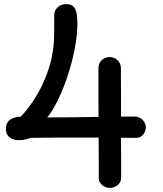

<svg xmlns="http://www.w3.org/2000/svg" viewBox="-20 -836 798 939"><path d="M70.8 -150.4Q60.5 -150.4 49.6 -153.1Q38.6 -155.8 29.5 -162.1Q20.5 -168.5 14.6 -179.2Q8.8 -189.9 8.8 -205.6Q8.8 -223.6 15.6 -235.1Q22.5 -246.6 33.2 -253.2Q43.9 -259.8 56.9 -262.5Q69.8 -265.1 82 -265.6Q113.3 -299.3 141.1 -340.6Q168.9 -381.8 190.4 -428.5Q211.9 -475.1 225.6 -525.4Q239.3 -575.7 243.2 -627Q243.7 -636.2 244.1 -648.4Q244.6 -660.6 244.9 -676.8Q245.1 -692.9 245.1 -713.6Q245.1 -734.4 245.1 -761.2Q245.1 -774.9 250.5 -785.2Q255.9 -795.4 263.9 -802.2Q272 -809.1 282 -812.5Q292 -815.9 301.8 -815.9Q319.3 -815.9 330.3 -810.3Q341.3 -804.7 347.4 -793Q353.5 -781.2 356 -763.4Q358.4 -745.6 358.4 -721.2Q358.4 -679.7 351.8 -634.8Q345.2 -589.8 334 -544.9Q322.8 -500 308.1 -457Q293.5 -414.1 277.1 -376.7Q260.7 -339.4 243.7 -309.6Q226.6 -279.8 210.9 -261.7Q272 -261.7 335 -262.5Q397.9 -263.2 461.9 -264.2Q461.4 -321.8 461.4 -382.8Q461.4 -443.8 461.4 -502.9Q461.4 -516.1 466.3 -526.4Q471.2 -536.6 479.2 -543.5Q487.3 -550.3 496.8 -553.7Q506.3 -557.1 516.1 -557.1Q525.4 -557.1 535.4 -553.7Q545.4 -550.3 553.2 -543.5Q561 -536.6 566.2 -526.4Q571.3 -516.1 571.3 -502.9Q571.3 -485.4 571.3 -465.1Q571.3 -444.8 571.5 -424.1Q571.8 -403.3 571.8 -383.3Q571.8 -363.3 571.8 -346.7V-265.6Q588.4 -265.6 604.7 -265.6Q621.1 -265.6 637.7 -266.1Q650.9 -266.1 661.1 -261.2Q671.4 -256.3 678.5 -248.8Q685.5 -241.2 689.5 -231.9Q693.4 -222.7 693.4 -214.4Q693.4 -206.5 690.7 -197.3Q688 -188 682.1 -180.2Q676.3 -172.4 667 -167Q657.7 -161.6 644.5 -161.6Q628.4 -161.6 610.1 -161.9Q591.8 -162.1 571.8 -162.1Q572.3 -113.3 572.3 -62.5Q572.3 -11.7 572.3 32.7Q572.3 45.9 566.9 55.2Q561.5 64.5 553.5 70.8Q545.4 77.1 535.9 80.1Q526.4 83 517.6 83Q509.3 83 499.5 80.1Q489.7 77.1 481.7 70.8Q473.6 64.5 468.3 55.2Q462.9 45.9 462.9 32.7Q462.9 4.4 462.9 -20.5Q462.9 -45.4 462.9 -68.8Q462.9 -92.3 462.6 -115.2Q462.4 -138.2 462.4 -163.1H336.9Q307.6 -163.1 277.1 -163.1Q246.6 -163.1 218.8 -162.8Q190.9 -162.6 167.2 -162.4Q143.6 -162.1 127 -161.6H127.9Q119.6 -157.7 110.6 -155.5Q101.6 -153.3 93.5 -152.1Q85.4 -150.9 79.1 -150.6Q72.8 -150.4 70.8 -150.4Z"/></svg>

Font: Autour One
Style: Regular
Weight: 400
Version: Version 1.007; ttfautohint (v0.92) -l 24 -r 24 -G 200 -x 7 -